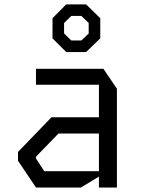

<svg xmlns="http://www.w3.org/2000/svg" viewBox="-20 -834 640 854"><path d="M140 -528V-457H420V-312.5H209L60 -158V-119L140 0H340L420 -48.5V0H500V-439.5L440 -528ZM140 -129V-137L240 -240H420V-72.5H177ZM274.5 -814.5 213.5 -753V-663.5L274.5 -602.5H363L426 -663.5V-753L363 -814.5ZM297 -763H342L374.5 -732V-685L342 -654H297L265 -685.5V-731.5Z"/></svg>

Font: Kode Mono
Style: Regular
Weight: 400
Monospace: yes
Designer: Isa Ozler
Foundry: Kadena LLC
Version: Version 1.000;gftools[0.9.28]